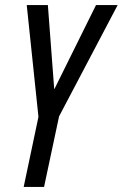

<svg xmlns="http://www.w3.org/2000/svg" viewBox="-20 -734 482 754"><path d="M73 0 131 -275 85 -714H168L193 -383L357 -714H442L212 -277L153 0Z"/></svg>

Font: Noto Sans UI Condensed
Style: Italic
Weight: 400
Width: 3
Italic angle: -12°
Designer: Monotype Design Team
Foundry: Monotype Imaging Inc.
Version: Version 1.901